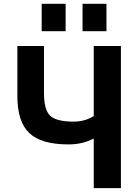

<svg xmlns="http://www.w3.org/2000/svg" viewBox="-20 -967 721 987"><path d="M69.3 -472.7V-730.5H206.1V-490.2Q206.1 -402.3 237.8 -372.1Q269.5 -341.8 359.4 -341.8Q415 -341.8 461.9 -370.1V-730.5H601.6V0H461.9V-254.9Q404.3 -224.6 332 -224.6Q192.4 -224.6 130.9 -282.7Q69.3 -340.8 69.3 -472.7ZM194.3 -806.6V-947.3H317.4V-806.6ZM404.3 -806.6V-947.3H527.3V-806.6Z"/></svg>

Font: GenEi M Gothic v2 Bold
Style: Regular
Weight: 700
Version: Version 2.0